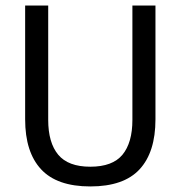

<svg xmlns="http://www.w3.org/2000/svg" viewBox="-20 -659 650 691"><path d="M305 12Q185 12 127.8 -49.8Q70.5 -111.5 70.5 -229.5V-639H153.5V-227.5Q153.5 -145.5 189.5 -102.2Q225.5 -59 305 -59Q385 -59 420.8 -102.2Q456.5 -145.5 456.5 -227.5V-639H539.5V-229.5Q539.5 -111.5 482.5 -49.8Q425.5 12 305 12Z"/></svg>

Font: Anek Gurmukhi Medium
Style: Regular
Weight: 400
Version: Version 1.003